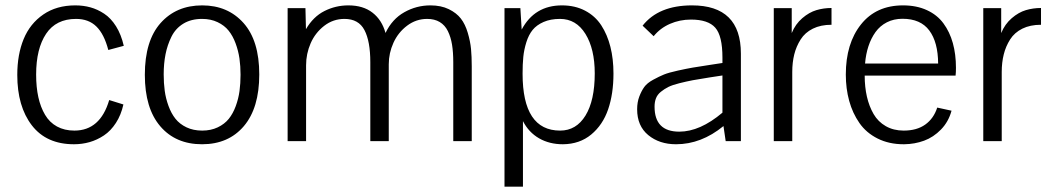

<svg xmlns="http://www.w3.org/2000/svg" viewBox="-20 -530 3938 721"><path d="M44.9 -248.5Q44.9 -325.2 68.8 -383.3Q92.8 -441.4 142.6 -475.6Q192.4 -509.8 262.7 -509.8Q293 -509.8 319.6 -502.4Q346.2 -495.1 371.3 -478.5Q396.5 -461.9 415.8 -431.2Q435.1 -400.4 444.8 -357.9L386.7 -342.3Q371.1 -401.9 342 -430.4Q313 -459 265.6 -459Q190.4 -459 153.1 -403.1Q115.7 -347.2 115.7 -250Q115.7 -202.6 124 -165Q132.3 -127.4 149.2 -98.9Q166 -70.3 194.1 -54.9Q222.2 -39.6 259.3 -39.6Q356.4 -39.6 390.1 -154.3L443.4 -137.7Q434.6 -98.1 415.3 -68.4Q396 -38.6 370.4 -21.5Q344.7 -4.4 316.4 3.7Q288.1 11.7 257.8 11.7Q154.3 11.7 99.6 -59.3Q44.9 -130.4 44.9 -248.5Z M739.3 -509.8Q835.4 -509.8 894.5 -443.6Q953.6 -377.4 953.6 -250.5Q953.6 -124.5 895.8 -56.4Q837.9 11.7 738.8 11.7Q639.6 11.7 581.8 -55.9Q523.9 -123.5 523.9 -249Q523.9 -377 583 -443.4Q642.1 -509.8 739.3 -509.8ZM738.8 -459Q697.8 -459 668.5 -441.2Q639.2 -423.3 623.8 -392.1Q608.4 -360.8 601.6 -326.2Q594.7 -291.5 594.7 -250.5Q594.7 -217.8 598.6 -189Q602.5 -160.2 612.8 -132.1Q623 -104 638.9 -84Q654.8 -64 680.4 -51.8Q706.1 -39.6 739.3 -39.6Q772 -39.6 797.6 -51.8Q823.2 -64 839.1 -83.7Q855 -103.5 865.2 -131.3Q875.5 -159.2 879.4 -188Q883.3 -216.8 883.3 -249.5Q883.3 -281.7 879.2 -310.5Q875 -339.4 864.7 -367.2Q854.5 -395 838.6 -414.8Q822.8 -434.6 797.1 -446.8Q771.5 -459 738.8 -459Z M1129.4 -284.7V0H1060.1V-499.5H1127L1128.9 -420.4Q1156.2 -467.3 1198.2 -488.5Q1240.2 -509.8 1288.1 -509.8Q1343.8 -509.8 1378.9 -482.4Q1414.1 -455.1 1427.7 -406.2Q1452.6 -458.5 1498.3 -484.1Q1543.9 -509.8 1596.2 -509.8Q1636.2 -509.8 1665.3 -495.6Q1694.3 -481.4 1710.7 -460.2Q1727.1 -439 1736.6 -406.7Q1746.1 -374.5 1748.8 -345.9Q1751.5 -317.4 1751.5 -281.2V0H1682.1V-296.4Q1682.1 -334 1677.5 -362.3Q1672.9 -390.6 1661.9 -413.1Q1650.9 -435.5 1631.3 -447.3Q1611.8 -459 1584 -459Q1542.5 -459 1508.8 -433.6Q1475.1 -408.2 1457.5 -369.4Q1439.9 -330.6 1439.9 -288.6V0H1370.6V-296.4Q1370.6 -375 1348.6 -417Q1326.7 -459 1273.4 -459Q1231 -459 1197.3 -432.9Q1163.6 -406.7 1146.5 -367.4Q1129.4 -328.1 1129.4 -284.7Z M2213.4 -254.4Q2213.4 -152.8 2178.7 -96.2Q2144 -39.6 2083.5 -39.6Q1942.4 -39.6 1942.4 -253.4Q1942.4 -289.1 1945.1 -316.2Q1947.8 -343.3 1956.5 -371.3Q1965.3 -399.4 1980.2 -417.7Q1995.1 -436 2021.2 -447.5Q2047.4 -459 2083 -459Q2143.6 -459 2178.5 -402.6Q2213.4 -346.2 2213.4 -254.4ZM1934.1 -499.5H1874.5V170.9H1943.8V-10.3V-75.2Q1965.3 -33.2 2004.2 -10.7Q2043 11.7 2093.8 11.7Q2156.7 11.2 2200.2 -24.9Q2243.7 -61 2263.7 -119.4Q2283.7 -177.7 2283.7 -253.9Q2283.7 -308.6 2272.2 -354.2Q2260.7 -399.9 2237.8 -435.1Q2214.8 -470.2 2177 -490Q2139.2 -509.8 2090.3 -509.8Q1987.3 -509.8 1939 -418.9Z M2692.9 -106.9Q2608.4 -35.6 2530.8 -35.6Q2438 -35.6 2438 -129.4Q2438 -147.5 2443.4 -161.1Q2448.7 -174.8 2461.7 -185.3Q2474.6 -195.8 2489.7 -203.4Q2504.9 -210.9 2531.2 -217.5Q2557.6 -224.1 2582 -228.8Q2606.4 -233.4 2645 -239.3L2692.9 -246.6ZM2705.1 0H2762.2V-328.6Q2762.2 -509.8 2578.6 -509.8Q2453.1 -509.8 2393.1 -433.6Q2434.6 -394.5 2434.6 -394Q2459 -424.3 2495.8 -440.4Q2532.7 -456.5 2574.7 -456.5Q2639.2 -456.5 2666 -426Q2692.9 -395.5 2692.9 -314V-293.5L2644.5 -286.1Q2602.1 -279.8 2581.1 -276.1Q2560.1 -272.5 2525.4 -264.9Q2490.7 -257.3 2473.4 -250.2Q2456.1 -243.2 2433.1 -230.7Q2410.2 -218.3 2399.4 -203.4Q2388.7 -188.5 2380.6 -167.2Q2372.6 -146 2372.6 -119.6Q2372.6 -57.1 2414.3 -22.7Q2456.1 11.7 2518.6 11.7Q2613.3 11.7 2696.8 -56.6Z M2953.1 -499.5V-405.8Q2966.8 -439.5 2992.7 -461.7Q3018.6 -483.9 3045.7 -491.9Q3072.8 -500 3102.5 -500V-437Q3062 -437 3032.5 -422.4Q3002.9 -407.7 2986.6 -381.8Q2970.2 -356 2962.6 -325.7Q2955.1 -295.4 2955.1 -259.8V0H2885.7V-499.5Z M3371.1 -509.8Q3421.9 -509.8 3460.7 -491.9Q3499.5 -474.1 3522.9 -442.1Q3546.4 -410.2 3558.1 -368.2Q3569.8 -326.2 3569.8 -275.4Q3569.8 -258.8 3568.4 -246.1H3227.1Q3227.1 -203.6 3235.4 -167.2Q3243.7 -130.9 3260.5 -101.8Q3277.3 -72.8 3306.4 -56.2Q3335.4 -39.6 3373.5 -39.6Q3422.9 -39.6 3454.6 -62.3Q3486.3 -85 3499.5 -126L3553.2 -114.3Q3542 -72.8 3513.7 -43.7Q3485.4 -14.6 3450.2 -1.7Q3415 11.2 3375.5 11.7H3373.5Q3318.4 11.7 3275.6 -9.8Q3232.9 -31.2 3207.3 -68.1Q3181.6 -105 3168.9 -151.1Q3156.2 -197.3 3156.2 -250Q3156.2 -366.7 3213.1 -438.2Q3270 -509.8 3371.1 -509.8ZM3502.9 -291.5Q3502.4 -371.6 3469.7 -415.5Q3437 -459.5 3369.1 -459.5Q3336.4 -459.5 3310.5 -446.3Q3284.7 -433.1 3267.8 -409.7Q3251 -386.2 3241.2 -356.4Q3231.4 -326.7 3228.5 -291.5Z M3739.7 -499.5V-405.8Q3753.4 -439.5 3779.3 -461.7Q3805.2 -483.9 3832.3 -491.9Q3859.4 -500 3889.2 -500V-437Q3848.6 -437 3819.1 -422.4Q3789.6 -407.7 3773.2 -381.8Q3756.8 -356 3749.3 -325.7Q3741.7 -295.4 3741.7 -259.8V0H3672.4V-499.5Z"/></svg>

Font: Pontano Sans
Style: Regular
Weight: 400
Foundry: vernon adams
Version: 1.0